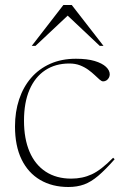

<svg xmlns="http://www.w3.org/2000/svg" viewBox="-20 -738 498 768"><path d="M284 -503Q329 -503 358.8 -494Q388.5 -485 403.8 -470.8Q419 -456.5 419 -440.5Q419 -433.5 415.5 -427Q412 -420.5 406 -416.5Q400 -412.5 392.5 -412.5Q386.5 -412.5 378.2 -419.8Q370 -427 359 -437.5Q348 -448 333.2 -458.8Q318.5 -469.5 299.8 -476.8Q281 -484 257 -484Q201.5 -484 160.8 -457Q120 -430 98 -379Q76 -328 76 -255Q76 -183 98.2 -131Q120.5 -79 163 -51.2Q205.5 -23.5 265 -23.5Q310 -23.5 347.2 -40.8Q384.5 -58 432.5 -107L438.5 -101Q402 -59.5 373.2 -35Q344.5 -10.5 316.5 -0.2Q288.5 10 253.5 10Q189 10 140.8 -18.2Q92.5 -46.5 66.2 -100.5Q40 -154.5 40 -232.5Q40 -291 56.5 -340.5Q73 -390 104.2 -426.2Q135.5 -462.5 180.8 -482.8Q226 -503 284 -503ZM107 -554.5 233.5 -718H267L394 -554.5H379L238.5 -687H263L122 -554.5Z"/></svg>

Font: Newsreader 60pt ExtraLight
Style: Regular
Weight: 250
Designer: Hugues Gentile
Foundry: Production Type
Version: Version 1.003